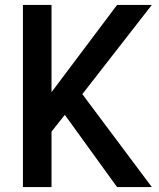

<svg xmlns="http://www.w3.org/2000/svg" viewBox="-20 -759 646 779"><path d="M73 -739H189V-385L455 -739H596L314 -377L596 0H455L243 -293L189 -225V0H73Z"/></svg>

Font: Involve SemiBold
Style: Regular
Weight: 600
Designer: Stefan Peev
Foundry: Context Ltd.
Version: Version 1.001